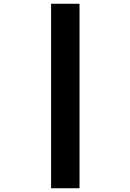

<svg xmlns="http://www.w3.org/2000/svg" viewBox="-20 -820 690 1020"><path d="M251.5 180V-800H402.5V180Z"/></svg>

Font: Trispace ExtraBold
Style: Regular
Weight: 800
Designer: Tyler Finck
Foundry: Etcetera Type Company
Version: Version 1.210; ttfautohint (v1.8.3)